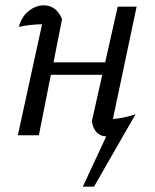

<svg xmlns="http://www.w3.org/2000/svg" viewBox="-20 -508 582 721"><path d="M47 0 138 -417Q90 -416 51 -407Q60 -444 87 -466Q114 -488 144 -488Q192 -488 213 -436L181 -274H375L422 -483H493L404 -61Q447 -65 489 -79L333 193H291L379 4Q358 4 343.5 -10.5Q329 -25 325 -53L364 -227H171L126 0Z"/></svg>

Font: Piazzolla
Style: Italic
Weight: 400
Italic angle: -11.3°
Designer: Juan Pablo del Peral
Foundry: Huerta Tipografica
Version: Version 1.330